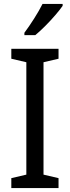

<svg xmlns="http://www.w3.org/2000/svg" viewBox="-20 -1057 358 984"><path d="M280 -93H38V-144L115 -162V-738L38 -756V-807H280V-756L203 -738V-162L280 -144ZM301 -1027Q288 -1008 263.5 -979.5Q239 -951 211 -923Q183 -895 161 -877H105V-889Q129 -921 155 -962Q181 -1003 198 -1037H301Z"/></svg>

Font: Noto Sans Kannada UI SemiCondensed
Style: Regular
Weight: 400
Width: 4
Designer: Jelle Bosma - Monotype Design Team
Foundry: Monotype Imaging Inc.
Version: Version 2.005; ttfautohint (v1.8.4.7-5d5b)